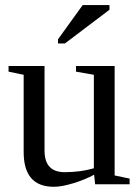

<svg xmlns="http://www.w3.org/2000/svg" viewBox="-20 -715 540 745"><path d="M152.8 -130.9Q152.8 -46.9 231 -46.9Q291.5 -46.9 344.2 -62V-424.8L274.9 -437V-459H424.8V-34.2L482.9 -22V0H349.1L345.2 -37.1Q310.5 -18.1 265.1 -4.2Q219.7 9.8 189 9.8Q71.8 9.8 71.8 -125V-424.8L13.2 -437V-459H152.8ZM205.1 -546.4V-562.5L300.8 -695.3H404.8V-677.2L231.9 -546.4Z"/></svg>

Font: Tinos
Style: Regular
Weight: 400
Designer: Steve Matteson
Foundry: Monotype Imaging Inc.
Version: Version 1.23